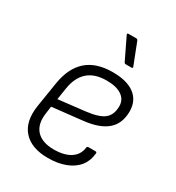

<svg xmlns="http://www.w3.org/2000/svg" viewBox="-170 -796 839 913"><g transform="rotate(30 250.0 -339.5)"><path d="M230 12Q139 12 95 -37.5Q51 -87 65 -178L87 -316Q102 -406 153.5 -451Q205 -496 295 -496Q374 -496 415.5 -464Q457 -432 457 -374Q457 -307 414.5 -270.5Q372 -234 285 -225L122 -207L117 -170Q107 -106 138 -71.5Q169 -37 235 -37Q291 -37 325 -59Q359 -81 364 -122Q365 -129 372 -129H412Q418 -129 418 -122Q415 -81 392 -51Q369 -21 327.5 -4.5Q286 12 230 12ZM130 -253 278 -270Q346 -278 374 -301Q402 -324 402 -371Q402 -407 372.5 -427Q343 -447 290 -447Q224 -447 187 -414Q150 -381 140 -317ZM328 -559Q322 -559 319 -566L262 -684Q261 -687 262.5 -689Q264 -691 267 -691H311Q317 -691 320 -684L366 -566Q368 -559 360 -559Z"/></g></svg>

Font: Sofia Sans Light
Style: Italic
Weight: 300
Italic angle: -9°
Version: Version 4.100-B